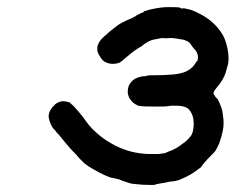

<svg xmlns="http://www.w3.org/2000/svg" viewBox="-20 -481 664 541"><path d="M436 -460Q444 -461 462 -461Q486 -461 488 -459Q490 -457 493.5 -457Q497 -457 497 -458Q497 -458 506 -456Q520 -454 537 -445Q584 -423 608 -382Q619 -362 623 -332Q626 -307 620 -291Q619 -288 618 -284Q614 -266 602 -249Q599 -244 592 -236Q583 -225 582 -221Q581 -218 582 -216Q583 -214 586.5 -209Q590 -204 591 -204Q593 -204 599 -190Q601 -185 604 -177Q607 -169 608 -157Q612 -133 608 -114Q604 -94 598 -78Q592 -64 587 -56Q585 -53 575 -43Q563 -31 558 -25Q556 -22 553.5 -19.5Q551 -17 548.5 -13Q546 -9 543.5 -7.5Q541 -6 537 -3Q518 12 494 22Q489 24 485 26Q476 29 467 30Q463 30 457 31Q446 34 431 36Q427 37 421 38L415 40H400Q380 40 365 38Q358 37 354 37Q343 35 339 33Q334 31 330 30Q326 29 320.5 26.5Q315 24 309.5 23Q304 22 301 21Q298 20 294 20Q290 19 276 13Q258 5 247 -2Q243 -4 240 -6Q229 -12 219 -20Q215 -23 213.5 -25Q212 -27 208.5 -30Q205 -33 204 -34.5Q203 -36 194 -46Q183 -57 176 -65Q167 -76 160 -84Q154 -91 149.5 -97Q145 -103 142 -105Q138 -110 134 -115L129 -120L124 -129Q117 -144 117 -155Q118 -165 124 -174Q126 -177 128.5 -180Q131 -183 132 -183L133 -184Q133 -186 139.5 -190Q146 -194 151 -195Q160 -197 170 -194Q178 -192 178 -191Q178 -190 182 -187Q186 -184 190 -179.5Q194 -175 195.5 -173Q197 -171 200 -168L206 -161L207 -159Q209 -157 211 -155Q226 -134 231 -128Q251 -105 277 -87Q291 -78 306 -70Q329 -59 351 -53.5Q373 -48 399 -47Q411 -47 415.5 -47Q420 -47 426 -47Q439 -49 442 -49Q447 -50 449 -51Q449 -52 455 -54Q475 -61 489 -72Q491 -74 493 -75Q506 -83 517 -97Q522 -103 524 -114Q527 -130 525 -144Q523 -160 513 -172Q504 -182 482 -183Q464 -184 454 -182Q446 -180 390 -181Q371 -182 367 -184Q365 -186 362 -187Q356 -190 350 -197Q344 -204 342 -211Q340 -216 340 -222Q340 -228 341 -233Q343 -242 349 -249Q356 -258 365 -261Q368 -262 368 -262.5Q368 -263 373.5 -264Q379 -265 379 -265.5Q379 -266 383 -266Q392 -266 395 -268Q396 -269 419 -269Q442 -269 466 -271Q492 -273 507 -281Q524 -290 532 -305L534 -308Q534 -307 536 -309Q537 -313 538 -319Q538 -322 537 -326Q535 -335 530 -340Q522 -349 519 -354Q516 -358 515 -360Q509 -365 498 -369L491 -370Q486 -371 474 -373Q468 -373 464 -374Q460 -374 445 -373L441 -374L431 -373Q427 -372 422 -371Q405 -369 393 -361Q391 -359 388.5 -358Q386 -357 383 -354Q380 -351 376 -349Q361 -341 340 -323Q322 -307 316 -304Q306 -301 298 -301Q286 -301 275 -307Q267 -312 261 -323Q258 -327 258 -327.5Q258 -328 257 -330.5Q256 -333 256 -333Q254 -334 254 -345Q254 -356 265 -370L275 -380Q274 -378 279 -383Q288 -392 299 -400Q319 -416 328 -419Q330 -420 332.5 -421.5Q335 -423 335.5 -423Q336 -423 339 -424.5Q342 -426 347 -428Q353 -430 357 -433Q359 -434 360.5 -434.5Q362 -435 362 -435.5Q362 -436 364 -437Q366 -438 366.5 -438.5Q367 -439 369.5 -440Q372 -441 373.5 -442Q375 -443 377 -444Q385 -446 384.5 -447.5Q384 -449 402 -454Q419 -458 436 -460Z"/></svg>

Font: TT2020 Style E
Style: Italic
Weight: 400
Italic angle: -15°
Version: Version 0.2.000